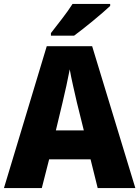

<svg xmlns="http://www.w3.org/2000/svg" viewBox="-20 -949 703 969"><path d="M536 -919V-929H346C318 -884 270 -825 237 -782V-769H354C406 -807 497 -882 536 -919ZM473 0H663L445 -716H216L0 0H191L228 -145H437ZM368 -432 403 -291H262L296 -433C307 -479 324 -555 332 -599C339 -555 359 -473 368 -432Z"/></svg>

Font: Noto Sans Bengali SemiCondensed ExtraBold
Style: Regular
Weight: 800
Width: 4
Designer: Joana Ranito - Universal Thirst; Jelle Bosma - Monotype Design Team
Foundry: Universal Thirst ehf.
Version: Version 3.000